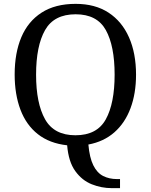

<svg xmlns="http://www.w3.org/2000/svg" viewBox="-20 -745 782 995"><path d="M559 230Q506 230 455.5 210Q405 190 370 141.5Q335 93 328 8Q237 -2 176.5 -49.5Q116 -97 86 -176.5Q56 -256 56 -359Q56 -470 90.5 -552Q125 -634 195.5 -679.5Q266 -725 372 -725Q473 -725 542.5 -679.5Q612 -634 648.5 -551.5Q685 -469 685 -358Q685 -261 656.5 -184.5Q628 -108 573 -59.5Q518 -11 438 4Q444 72 463.5 111.5Q483 151 514.5 167Q546 183 586 183H602V230ZM371 -44Q483 -44 528.5 -127Q574 -210 574 -358Q574 -507 528.5 -589Q483 -671 372 -671Q260 -671 213.5 -589Q167 -507 167 -358Q167 -210 213.5 -127Q260 -44 371 -44Z"/></svg>

Font: Noto Serif NP Hmong
Style: Regular
Weight: 400
Designer: Dalton Maag Ltd
Foundry: Dalton Maag Ltd
Version: Version 1.001